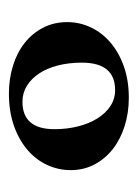

<svg xmlns="http://www.w3.org/2000/svg" viewBox="42 -761 313 437"><g transform="rotate(-90 198.5 -542.5)"><path d="M123 -575.2Q123 -546.4 129.4 -521.2Q135.7 -496.1 147.5 -477.3Q159.2 -458.5 175.5 -447.8Q191.9 -437 211.9 -437Q274.4 -437 274.4 -512.7Q274.4 -542 268.1 -566.9Q261.7 -591.8 250 -609.6Q238.3 -627.4 221.9 -637.7Q205.6 -647.9 185.5 -647.9Q123 -647.9 123 -575.2ZM29.8 -538.1Q29.8 -566.4 41.7 -592Q53.7 -617.7 76.4 -637Q99.1 -656.2 131.3 -667.5Q163.6 -678.7 204.1 -678.7Q237.8 -678.7 267.6 -669.4Q297.4 -660.2 319.3 -642.8Q341.3 -625.5 354 -600.8Q366.7 -576.2 366.7 -545.9Q366.7 -517.6 354.5 -491.9Q342.3 -466.3 319.8 -447.3Q297.4 -428.2 265.6 -417Q233.9 -405.8 194.3 -405.8Q160.2 -405.8 130.1 -415.3Q100.1 -424.8 77.9 -442.1Q55.7 -459.5 42.7 -483.9Q29.8 -508.3 29.8 -538.1Z"/></g></svg>

Font: XB Niloofar
Style: Bold
Weight: 700
Designer: Behnam
Foundry: Irmug
Version: Version 7.201 2008